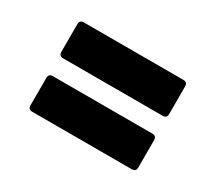

<svg xmlns="http://www.w3.org/2000/svg" viewBox="-70 -581 629 560"><g transform="rotate(30 244.5 -301.5)"><path d="M77 -331Q63 -331 63 -345V-438Q63 -452 77 -452H412Q426 -452 426 -438V-345Q426 -331 412 -331ZM77 -151Q63 -151 63 -165V-257Q63 -271 77 -271H412Q426 -271 426 -257V-165Q426 -151 412 -151Z"/></g></svg>

Font: Sofia Sans Condensed Black
Style: Regular
Weight: 900
Designer: Botio Nikoltchev, Ani Petrova
Foundry: lettersoup
Version: Version 4.101